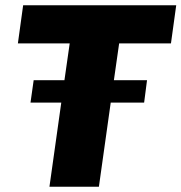

<svg xmlns="http://www.w3.org/2000/svg" viewBox="-20 -710 690 730"><path d="M433 -545 413 -405H539L528 -320H401L356 0H168L213 -320H96L108 -405H225L245 -545H48L68 -690H650L630 -545Z"/></svg>

Font: Ezarion Extra Bold
Style: Italic
Weight: 800
Italic angle: -8°
Designer: Natanael Gama
Version: Version 1.001;PS 001.001;hotconv 1.0.70;makeotf.lib2.5.58329